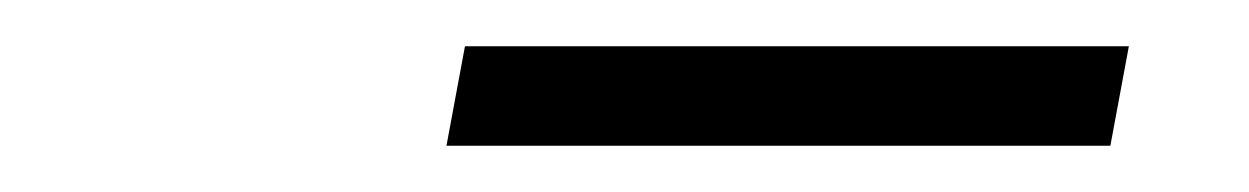

<svg xmlns="http://www.w3.org/2000/svg" viewBox="-20 -682 540 83"><path d="M468 -662 460 -619H173L181 -662Z"/></svg>

Font: Inria Serif Light
Style: Italic
Weight: 300
Italic angle: -10°
Designer: Black Foundry Team
Foundry: Black Foundry
Version: Version 1.000; ttfautohint (v1.8.3)